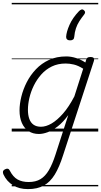

<svg xmlns="http://www.w3.org/2000/svg" viewBox="-81 -909 699 1327"><path d="M112 398Q51 398 8 371Q-35 344 -57 297Q-62 286 -60.5 277Q-59 268 -46 261Q-34 255 -26.5 257Q-19 259 -14 269Q9 314 40.5 331.5Q72 349 117 349Q166 349 199 329Q232 309 256.5 267.5Q281 226 302 161L391 -114Q355 -64 318 -35.5Q281 -7 248 5Q215 17 188 17Q146 17 116 -3Q86 -23 70 -59.5Q54 -96 54 -146Q54 -190 66.5 -241Q79 -292 104 -341Q129 -390 167.5 -430.5Q206 -471 258 -495Q310 -519 377 -519Q410 -519 444.5 -508Q479 -497 509 -477L514 -495Q518 -507 524.5 -511Q531 -515 544 -515Q562 -515 567 -507.5Q572 -500 568 -488L355 164Q329 246 297.5 297.5Q266 349 221.5 373.5Q177 398 112 398ZM202 -33Q237 -33 275.5 -55.5Q314 -78 354.5 -124Q395 -170 433 -243L494 -434Q459 -456 429.5 -463Q400 -470 373 -470Q319 -470 277 -449.5Q235 -429 204 -394Q173 -359 152.5 -317Q132 -275 122 -231.5Q112 -188 112 -150Q112 -114 121.5 -87.5Q131 -61 151 -47Q171 -33 202 -33ZM498 -839Q506 -833 507 -825.5Q508 -818 501 -809Q482 -785 467.5 -762.5Q453 -740 444 -713.5Q435 -687 432 -653Q431 -641 423.5 -635.5Q416 -630 403 -630Q390 -630 383 -636.5Q376 -643 376 -654Q378 -689 399.5 -737.5Q421 -786 465 -832Q473 -840 481.5 -843Q490 -846 498 -839ZM0 369H598V379H0ZM0 -20H598V0H0ZM0 -505H598V-500H0ZM0 -889H598V-879H0Z"/></svg>

Font: Playwrite HR Guides
Style: Regular
Weight: 400
Designer: Veronika Burian, José Scaglione
Foundry: TypeTogether
Version: Version 1.003